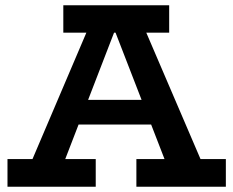

<svg xmlns="http://www.w3.org/2000/svg" viewBox="-20 -706 882 726"><path d="M66 -18 328.5 -633.9H511.1L775.3 -18H635.6L397.1 -633.6H431L193.3 -18ZM8.3 0V-104.6H342V0ZM237.8 -235.2 261.5 -328.3H572.1L594.1 -235.2ZM495.7 0V-104.6H834V0ZM219.4 -582.4V-686H619.7V-582.4Z"/></svg>

Font: BioRhyme ExtraBold
Style: Regular
Weight: 800
Designer: Aoife Mooney
Foundry: Aoife Mooney Type
Version: Version 1.600;gftools[0.9.33]